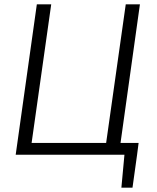

<svg xmlns="http://www.w3.org/2000/svg" viewBox="-20 -710 720 881"><path d="M616 -54 609 0 588 151H537L551 0H52L149 -690H215L125 -54H467L557 -690H622L533 -54Z"/></svg>

Font: Exo 2.0 Light
Style: Italic
Weight: 300
Italic angle: -8°
Designer: Natanael Gama
Version: Version 1.001;PS 001.001;hotconv 1.0.70;makeotf.lib2.5.58329